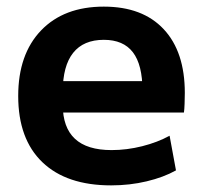

<svg xmlns="http://www.w3.org/2000/svg" viewBox="-20 -550 612 580"><path d="M315.7 10Q181 10 108 -60Q35 -130 35 -260Q35 -386 104 -458Q173 -530 293.7 -530Q410.7 -530 474.5 -461.8Q538.3 -393.7 538.3 -269.3Q538.3 -254.7 537.6 -236.7Q537 -218.7 535.6 -210H111.6V-305H429.4L410.4 -276Q410.4 -354.3 381.5 -392Q352.7 -429.7 293.7 -429.7Q232.3 -429.7 201 -390.4Q169.6 -351 169.6 -273.3V-233.3Q169.6 -165 206.3 -130.8Q243 -96.6 317 -96.6Q363 -96.6 409.5 -108.3Q456 -120 492.3 -140L511.6 -35.3Q474 -14.3 423 -2.2Q372 10 315.7 10Z"/></svg>

Font: M PLUS 2 Thin
Style: Regular
Weight: 100
Designer: Coji Morishita
Foundry: UNDERFOREST DESIGN
Version: Version 1.001